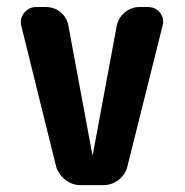

<svg xmlns="http://www.w3.org/2000/svg" viewBox="-20 -540 540 560"><path d="M411.1 -519.5Q433.6 -519.5 446.8 -502.9Q460 -486.3 454.1 -464.8L351.6 -54.7Q345.7 -30.3 325.7 -15.1Q305.7 0 281.2 0H214.8Q190.4 0 170.4 -15.6Q150.4 -31.2 143.6 -54.7L42 -464.8Q37.1 -486.3 50.8 -502.9Q64.5 -519.5 85 -519.5H113.3Q138.7 -519.5 157.2 -503.9Q175.8 -488.3 179.7 -463.9L249 -90.8Q249 -89.8 250 -89.8Q251 -89.8 251 -90.8L320.3 -463.9Q325.2 -488.3 344.2 -503.9Q363.3 -519.5 386.7 -519.5Z"/></svg>

Font: Rounded Mgen+ 1m bold
Style: Bold
Weight: 700
Designer: [Source Han Sans]
Ryoko NISHIZUKA  (kana & ideographs); Paul D. Hunt (Latin, Greek & Cyrillic); Wenlong ZHANG  (bopomofo
Version: Version 1.059.20150602